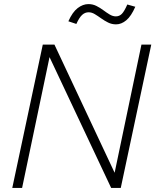

<svg xmlns="http://www.w3.org/2000/svg" viewBox="-20 -918 759 938"><path d="M40 0 189 -700H246L540 -74L671 -700H719L570 0H523L222 -639L88 0ZM353 -801 314 -814Q334 -859 359.5 -878.5Q385 -898 412 -898Q433 -898 451 -889Q469 -880 485 -868Q501 -856 516 -847Q531 -838 546 -838Q563 -838 575 -850Q587 -862 602 -896L641 -885Q621 -839 597 -819Q573 -799 547 -799Q526 -799 508 -808Q490 -817 474 -828.5Q458 -840 443 -849Q428 -858 413 -858Q395 -858 381 -845Q367 -832 353 -801Z"/></svg>

Font: Red Hat Text
Style: Italic
Weight: 300
Italic angle: -12°
Designer: Pentagram, MCKL
Foundry: Pentagram, MCKL
Version: Version 1.023